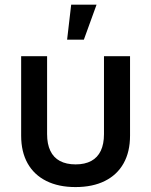

<svg xmlns="http://www.w3.org/2000/svg" viewBox="-20 -776 635 806"><path d="M296.9 9.3Q225.6 9.3 174.3 -16.4Q123 -42 95.9 -90.3Q68.8 -138.7 68.8 -206.5V-540H177.7V-212.9Q177.7 -171.4 191.2 -143.1Q204.6 -114.7 231.4 -100.3Q258.3 -85.9 297.4 -85.9Q336.4 -85.9 363 -100.3Q389.6 -114.7 403.1 -143.1Q416.5 -171.4 416.5 -212.9V-540H525.9V-206.5Q525.9 -138.7 498.8 -90.3Q471.7 -42 420.4 -16.4Q369.1 9.3 296.9 9.3ZM261.7 -609.4 278.8 -756.3H385.3L332 -609.4Z"/></svg>

Font: V-Inter
Style: Medium-500
Weight: 500
Designer: Rasmus Andersson
Foundry: rsms
Version: Version 4.000;git-4146feb